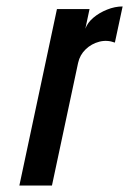

<svg xmlns="http://www.w3.org/2000/svg" viewBox="-20 -575 400 595"><path d="M40 0H141L222 -380Q227.5 -405 245.5 -422.2Q263.5 -439.5 287.8 -445.8Q312 -452 336 -443L360 -555Q336 -555 311.8 -545.2Q287.5 -535.5 269.2 -520Q251 -504.5 244.5 -486L257.5 -547H156.5Z"/></svg>

Font: League Gothic
Style: Italic
Weight: 400
Designer: The League of Moveable Type
Version: Version 1.600; ttfautohint (v1.8.3)